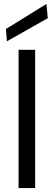

<svg xmlns="http://www.w3.org/2000/svg" viewBox="-20 -952 273 972"><path d="M74 0V-700H158V0ZM15 -743 10 -805 215 -932 222 -860Z"/></svg>

Font: DM Sans 18pt
Style: Regular
Weight: 400
Designer: Colophon Foundry, Jonny Pinhorn
Foundry: Colophon Foundry
Version: Version 4.004;gftools[0.9.30]